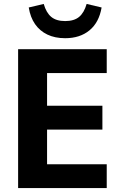

<svg xmlns="http://www.w3.org/2000/svg" viewBox="-20 -955 620 975"><path d="M72 0V-705H522V-584H219V-418H500V-297H219V-121H522V0ZM311 -761Q259 -761 220.5 -779.5Q182 -798 158 -832.5Q134 -867 126 -917L202 -935Q215 -890 240.5 -869Q266 -848 311 -848Q356 -848 381.5 -869Q407 -890 420 -935L496 -917Q483 -841 434.5 -801Q386 -761 311 -761Z"/></svg>

Font: Nunito Sans 10pt SemiCondensed ExtraBold
Style: Regular
Weight: 800
Width: 4
Designer: Vernon Adams
Foundry: Vernon Adams
Version: Version 3.101;gftools[0.9.27]